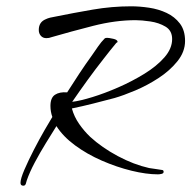

<svg xmlns="http://www.w3.org/2000/svg" viewBox="-20 -522 607 609"><path d="M54 67Q45 67 45 58Q45 45 57.5 16Q70 -13 87.5 -47Q105 -81 121.5 -109.5Q138 -138 146 -151Q140 -168 140 -186Q140 -212 154.5 -221.5Q169 -231 193 -229Q212 -259 231.5 -288.5Q251 -318 272 -347Q281 -360 291 -374.5Q301 -389 312 -400Q314 -402 320 -402Q325 -402 339 -399Q353 -396 353 -389Q353 -388 349 -386Q339 -374 329 -361.5Q319 -349 309 -336Q283 -303 258 -268.5Q233 -234 209 -199Q234 -202 273 -214Q312 -226 355.5 -245Q399 -264 438 -288Q477 -312 501.5 -340Q526 -368 526 -398Q526 -425 505 -437.5Q484 -450 456.5 -454Q429 -458 410 -458Q346 -458 275.5 -440Q205 -422 143 -404Q136 -401 127 -401Q116 -401 109.5 -408.5Q103 -416 103 -427Q103 -452 125 -461Q131 -464 139 -466Q147 -468 154 -469Q213 -481 274 -491.5Q335 -502 396 -502Q423 -502 453 -497.5Q483 -493 508.5 -481Q534 -469 550.5 -447.5Q567 -426 567 -392Q567 -358 543 -328Q519 -298 483 -274.5Q447 -251 409 -235Q371 -219 343 -211Q309 -202 275.5 -193.5Q242 -185 208 -178Q215 -152 231 -129Q247 -106 266 -88Q303 -54 353.5 -27Q404 0 453 11Q464 13 473.5 14Q483 15 493 17Q499 17 499 23Q499 28 492.5 29.5Q486 31 481 31Q444 31 397 19.5Q350 8 303 -12.5Q256 -33 218 -61Q180 -89 159 -122Q144 -98 125.5 -68Q107 -38 90.5 -7Q74 24 65 50Q64 54 62 60.5Q60 67 54 67Z"/></svg>

Font: Caramel
Style: Regular
Weight: 400
Designer: Robert E. Leuschke
Foundry: Robert E. Leuschke
Version: Version 1.010